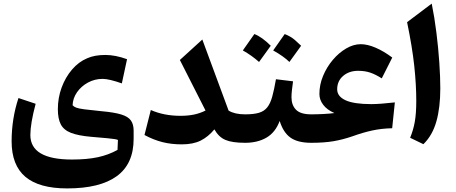

<svg xmlns="http://www.w3.org/2000/svg" viewBox="-20 -804 2565 1081"><path d="M666 -334.5Q631.3 -346.7 603.8 -353.3Q576.2 -359.9 558.1 -359.9Q513.7 -359.9 475.6 -339.4Q437.5 -318.8 413.8 -284.9Q390.1 -251 388.7 -211.4Q396 -203.1 409.2 -198Q422.4 -192.9 455.1 -188.5Q487.8 -184.1 553.7 -177.7Q624 -171.4 662.8 -159.4Q701.7 -147.5 717 -125.7Q732.4 -104 732.4 -68.4V-22.5Q732.4 118.7 637.7 187.7Q543 256.8 358.4 256.8Q200.2 256.8 122.8 191.4Q45.4 126 45.4 -8.3Q45.4 -135.7 84 -252L180.7 -219.7Q150.9 -107.9 150.9 -43.9Q150.9 94.2 385.3 94.2Q470.2 94.2 531 81.1Q591.8 67.9 641.6 40L644 -16.1Q637.2 -19 625 -21Q612.8 -22.9 583.3 -25.9Q553.7 -28.8 493.7 -33.7Q420.9 -40 379.9 -55.9Q338.9 -71.8 322.3 -103.8Q305.7 -135.7 305.7 -189.5Q305.7 -252.9 326.9 -310.8Q348.1 -368.7 385.5 -412.4Q422.9 -456.1 471.2 -476.1Q512.7 -494.6 573.2 -494.6Q629.4 -494.6 695.3 -470.7Z M1137.2 -181.6 992.7 -466.3 1119.1 -581.5 1267.1 -181.2Q1301.8 -160.2 1359.9 -160.2H1360.4V0H1359.9Q1286.6 0 1248.8 -16.4Q1210.9 -32.7 1187 -75.7Q1152.8 -34.2 1110.4 -12.7Q1067.9 8.8 1003.4 8.8Q944.3 8.8 894.3 -3.9Q844.2 -16.6 793.5 -43.9L829.1 -184.6Q903.3 -151.9 996.1 -151.9Q1037.6 -151.9 1071.8 -158.9Q1106 -166 1137.2 -181.6Z M1347.2 -520Q1350.6 -524.4 1412.1 -612.3Q1454.6 -596.2 1504.4 -546.4Q1487.8 -522.9 1471.4 -500.5Q1455.1 -478 1438.5 -455.1Q1397.5 -491.7 1347.2 -520ZM1518.1 -520Q1540.5 -550.8 1583 -612.3Q1618.7 -598.1 1641.6 -577.6Q1664.6 -557.1 1675.3 -546.4Q1658.7 -522.9 1642.3 -500.5Q1626 -478 1609.4 -455.1Q1578.1 -486.3 1518.1 -520ZM1360.4 0Q1350.6 0 1345.7 -7.8Q1340.8 -15.6 1340.8 -36.6V-123.5Q1340.8 -144.5 1345.7 -152.3Q1350.6 -160.2 1360.4 -160.2Q1408.2 -160.2 1437.7 -168.9Q1467.3 -177.7 1484.6 -199.5Q1502 -221.2 1512.7 -259.8Q1523.4 -298.3 1533.7 -357.9L1629.9 -346.2Q1626.5 -320.8 1623.8 -297.9Q1621.1 -274.9 1621.1 -256.3Q1621.1 -212.4 1646.5 -186.3Q1671.9 -160.2 1732.4 -160.2H1732.9V0H1732.4Q1656.2 0 1615.5 -29.1Q1574.7 -58.1 1554.7 -123Q1530.3 -58.1 1480.2 -29.1Q1430.2 0 1360.4 0Z M2011.2 -555.2Q2048.8 -555.2 2094.5 -535.6Q2140.1 -516.1 2188.5 -480L2129.4 -362.8Q2093.8 -385.3 2064 -395.3Q2034.2 -405.3 1996.6 -405.3Q1945.3 -405.3 1911.9 -376.5Q1878.4 -347.7 1878.4 -301.3Q1878.4 -261.2 1925.5 -239.5Q1972.7 -217.8 2070.3 -217.8Q2096.2 -217.8 2130.4 -220.5Q2164.6 -223.1 2203.1 -227.5L2188 -82Q2127.4 -80.6 2075.7 -69.3Q2023.9 -58.1 1965.8 -37.1Q1909.2 -17.6 1856.7 -8.8Q1804.2 0 1732.9 0Q1713.4 0 1713.4 -36.6V-123.5Q1713.4 -160.2 1732.9 -160.2Q1763.7 -160.2 1800.8 -162.1Q1837.9 -164.1 1862.8 -167.5Q1821.3 -185.5 1799.8 -213.9Q1778.3 -242.2 1778.3 -274.9Q1778.3 -327.1 1799.1 -377Q1819.8 -426.8 1854 -467Q1888.2 -507.3 1929.2 -531.2Q1970.2 -555.2 2011.2 -555.2Z M2410.6 -783.7Q2426.3 -707 2437 -620.8Q2447.8 -534.7 2453.4 -452.6Q2459 -370.6 2459 -306.2Q2459 -198.2 2436.8 -119.9Q2414.6 -41.5 2363.8 7.8L2289.1 -28.3Q2306.6 -70.3 2315.2 -117.4Q2323.7 -164.6 2323.7 -235.4Q2323.7 -327.6 2312.3 -433.8Q2300.8 -540 2272 -679.2Z"/></svg>

Font: Pinar DS1 Bold
Style: Regular
Weight: 700
Designer: Amin Abedi
Version: Version 3.000